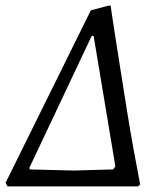

<svg xmlns="http://www.w3.org/2000/svg" viewBox="-35 -669 585 689"><path d="M-15 -13 291 -632 355 -649H362Q362 -649 366.5 -617.5Q371 -586 379.5 -532.5Q388 -479 398.5 -412Q409 -345 420.5 -273Q432 -201 444.5 -132Q457 -63 468 -7L460 0H-8ZM379 -72 301 -540H294L70 -66L73 -61L229 -57L371 -61Z"/></svg>

Font: Alegreya
Style: Italic
Weight: 400
Italic angle: -7°
Designer: Juan Pablo del Peral
Foundry: Huerta Tipografica
Version: Version 2.009